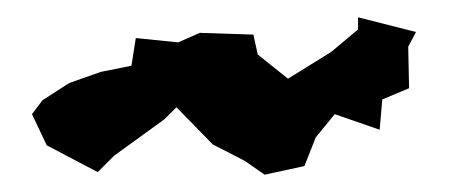

<svg xmlns="http://www.w3.org/2000/svg" viewBox="-20 -358 546 222"><path d="M184 -234 226 -191 263 -172 286 -156 332 -166 345 -199 367 -226 419 -208 422 -243 453 -256 452 -304 461 -321 394 -338V-324L363 -298L313 -267L278 -295L273 -318L211 -320L186 -309L137 -314L132 -282L97 -275L60 -262L29 -242L17 -226L34 -190L93 -159L112 -178L170 -220Z"/></svg>

Font: チョークS
Style: Regular
Weight: 400
Designer: [Stick] Fontworks Inc.
Foundry: [Stick] Fontworks Inc.
Version: Version 1.200;FEAKit 1.0